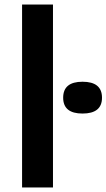

<svg xmlns="http://www.w3.org/2000/svg" viewBox="-20 -828 470 848"><path d="M77.5 0V-808H214V0ZM344.5 -326.5Q259 -326.5 259 -396.5Q259 -467 344.5 -467Q430.5 -467 430.5 -396.5Q430.5 -326.5 344.5 -326.5Z"/></svg>

Font: Encode Sans Expanded SemiBold
Style: Regular
Weight: 600
Width: 7
Designer: Multiple Designers
Foundry: Impallari Type
Version: Version 3.000; ttfautohint (v1.8.3) -l 8 -r 50 -G 200 -x 14 